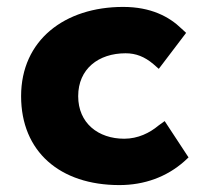

<svg xmlns="http://www.w3.org/2000/svg" viewBox="-20 -523 582 555"><path d="M325 12C398 12 462 -12 512 -56L525 -68L456 -173L438 -160C413 -139 379 -122 339 -122C264 -122 206 -167 206 -245C206 -324 265 -369 343 -369C373 -369 398 -359 423 -338L439 -324L518 -428L505 -440C469 -475 416 -503 336 -503C167 -503 41 -407 41 -245C41 -85 153 12 325 12Z"/></svg>

Font: Falling Sky
Style: ExBd
Weight: 400
Designer: Paul D. Hunt
Foundry: Adobe Systems Incorporated
Version: Version 1.02